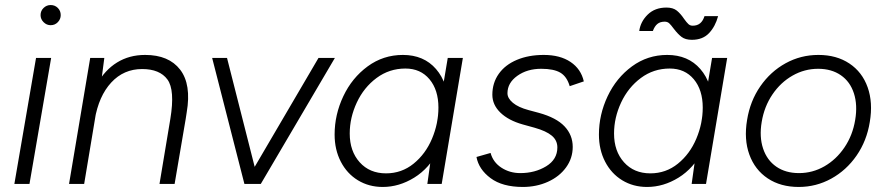

<svg xmlns="http://www.w3.org/2000/svg" viewBox="-20 -730 3518 762"><path d="M123 -500H183L97 0H37ZM141 -670Q141 -687 153 -698.5Q165 -710 181 -710Q198 -710 209.5 -698.5Q221 -687 221 -670Q221 -654 209.5 -642Q198 -630 181 -630Q165 -630 153 -642Q141 -654 141 -670Z M338 -500H394L382 -408L314 0H254ZM656 -258H717L673 0H613ZM544 -456Q471 -456 421.5 -402.5Q372 -349 356 -255L319 -259Q333 -339 364.5 -395.5Q396 -452 444.5 -482Q493 -512 556 -512Q650 -512 695 -453.5Q740 -395 721 -284L717 -258H656Q675 -373 644.5 -414.5Q614 -456 544 -456Z M1244 -500H1309L1015 0H951ZM822 -500H881L1008 0H950Z M1689 -93 1757 -500H1817L1733 0H1676ZM1308 -196Q1308 -275 1342.5 -348Q1377 -421 1439 -466.5Q1501 -512 1579 -512Q1662 -512 1710.5 -456Q1759 -400 1759 -308Q1759 -207 1721.5 -134.5Q1684 -62 1624 -25Q1564 12 1499 12Q1444 12 1400.5 -14.5Q1357 -41 1332.5 -88.5Q1308 -136 1308 -196ZM1720 -303Q1720 -373 1684.5 -415.5Q1649 -458 1589 -458Q1525 -458 1474.5 -420.5Q1424 -383 1396 -323Q1368 -263 1368 -200Q1368 -130 1407.5 -86Q1447 -42 1512 -42Q1574 -42 1621.5 -80.5Q1669 -119 1694.5 -179.5Q1720 -240 1720 -303Z M1871 -107 1927 -123Q1937 -86 1970 -64.5Q2003 -43 2045 -43Q2103 -43 2147.5 -70Q2192 -97 2192 -145Q2192 -173 2170 -191.5Q2148 -210 2102 -223L2055 -236Q1998 -252 1966 -283Q1934 -314 1934 -354Q1934 -401 1959.5 -437Q1985 -473 2031.5 -492.5Q2078 -512 2138 -512Q2203 -512 2244.5 -484Q2286 -456 2297 -407L2241 -388Q2230 -426 2204 -441.5Q2178 -457 2128 -457Q2072 -457 2033 -429Q1994 -401 1994 -360Q1994 -340 2015.5 -322Q2037 -304 2078 -293L2119 -282Q2188 -263 2220.5 -228.5Q2253 -194 2253 -147Q2253 -102 2226.5 -65.5Q2200 -29 2154.5 -8.5Q2109 12 2055 12Q1974 12 1927 -23Q1880 -58 1871 -107Z M2738 -93 2806 -500H2866L2782 0H2725ZM2357 -196Q2357 -275 2391.5 -348Q2426 -421 2488 -466.5Q2550 -512 2628 -512Q2711 -512 2759.5 -456Q2808 -400 2808 -308Q2808 -207 2770.5 -134.5Q2733 -62 2673 -25Q2613 12 2548 12Q2493 12 2449.5 -14.5Q2406 -41 2381.5 -88.5Q2357 -136 2357 -196ZM2769 -303Q2769 -373 2733.5 -415.5Q2698 -458 2638 -458Q2574 -458 2523.5 -420.5Q2473 -383 2445 -323Q2417 -263 2417 -200Q2417 -130 2456.5 -86Q2496 -42 2561 -42Q2623 -42 2670.5 -80.5Q2718 -119 2743.5 -179.5Q2769 -240 2769 -303ZM2654 -616Q2643 -631 2636 -637.5Q2629 -644 2618 -644Q2600 -644 2589 -635Q2578 -626 2571 -607H2517Q2522 -644 2550.5 -672Q2579 -700 2625 -700Q2651 -700 2666 -688Q2681 -676 2695 -655Q2705 -641 2712 -634.5Q2719 -628 2729 -628Q2747 -628 2758.5 -637.5Q2770 -647 2776 -666H2830Q2819 -625 2794 -598.5Q2769 -572 2726 -572Q2700 -572 2685 -583.5Q2670 -595 2654 -616Z M2945 -254Q2957 -329 2997.5 -387.5Q3038 -446 3098 -479Q3158 -512 3228 -512Q3300 -512 3351 -478Q3402 -444 3423.5 -383.5Q3445 -323 3432 -246Q3420 -171 3379.5 -112.5Q3339 -54 3279 -21Q3219 12 3150 12Q3078 12 3027 -22Q2976 -56 2954 -116.5Q2932 -177 2945 -254ZM3374 -254Q3384 -313 3369 -359.5Q3354 -406 3317 -431.5Q3280 -457 3227 -457Q3173 -457 3125.5 -430Q3078 -403 3045.5 -355Q3013 -307 3003 -246Q2993 -187 3008.5 -140.5Q3024 -94 3061 -68.5Q3098 -43 3151 -43Q3205 -43 3252 -70Q3299 -97 3331.5 -145Q3364 -193 3374 -254Z"/></svg>

Font: Oak Sans Light Italic
Style: Regular
Weight: 400
Italic angle: -9.5°
Foundry: Erik Kennedy, Walven
Version: Version 1.000;Glyphs 3.1.2 (3151)